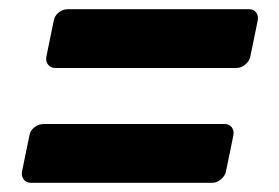

<svg xmlns="http://www.w3.org/2000/svg" viewBox="-20 -509 608 418"><path d="M48 -111Q37 -111 31.5 -118.5Q26 -126 28 -136L44 -214Q46 -225 55 -232Q64 -239 75 -239H469Q479 -239 484.5 -232Q490 -225 488 -214L472 -136Q470 -126 461 -118.5Q452 -111 442 -111ZM101 -361Q90 -361 84.5 -368.5Q79 -376 81 -386L97 -464Q99 -475 108 -482Q117 -489 128 -489H522Q532 -489 537.5 -482Q543 -475 541 -464L525 -386Q523 -376 514 -368.5Q505 -361 495 -361Z"/></svg>

Font: Rubik
Style: Bold Italic
Weight: 700
Italic angle: -12°
Designer: Hubert and Fischer
Foundry: Hubert and Fischer
Version: Version 2.300;gftools[0.9.30]